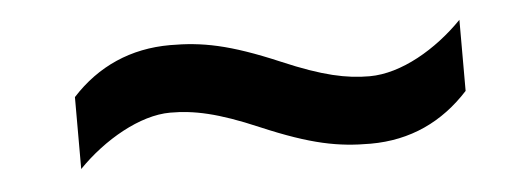

<svg xmlns="http://www.w3.org/2000/svg" viewBox="-27 -469 625 234"><g transform="rotate(-5 286.0 -352.5)"><path d="M286 -314C347 -288 380 -282 419 -282C468 -282 508 -301 540 -336V-423C508 -390 464 -364 425 -364C397 -364 368 -370 319 -391C258 -417 225 -423 186 -423C138 -423 97 -405 65 -370V-282C97 -315 142 -341 179 -341C208 -341 237 -335 286 -314Z"/></g></svg>

Font: Noto Sans Medium
Style: Italic
Weight: 500
Italic angle: -12°
Designer: Monotype Design Team
Foundry: Monotype Imaging Inc.
Version: Version 2.013